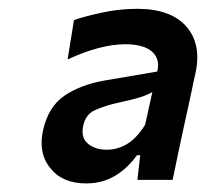

<svg xmlns="http://www.w3.org/2000/svg" viewBox="-20 -747 468 436"><path d="M175.5 -330.5Q121.5 -330.5 94 -365.5Q74.5 -389.5 74.5 -422.5Q74.5 -436.5 78 -452Q90 -505 126.5 -529.8Q163 -554.5 216.5 -564L337 -584.5Q339 -592 339 -599Q339 -617 325.5 -629.5Q306.5 -646.5 264.5 -646.5Q208 -646.5 133.5 -612L148 -701.5Q174.5 -710.5 213.5 -718.8Q252.5 -727 291.5 -727Q367.5 -727 403 -687Q428 -658.5 428 -617Q428 -600 424 -581.5Q419 -560 415 -539.5Q410.5 -518.5 406 -498L398 -461.5L386 -405.5Q380 -377.5 372 -338.5H292L298.5 -394.5H291Q269.5 -364.5 240.8 -347.5Q212 -330.5 175.5 -330.5ZM222.5 -407Q246 -407 267.8 -419.5Q289.5 -432 309.5 -463.5L326 -538Q315 -531.5 299.5 -526.5Q284 -521.5 243 -512.5Q217.5 -506.5 196 -497Q174.5 -487.5 169 -461.5Q167.5 -454.5 167.5 -448Q167.5 -431 179.5 -421Q196 -407 222.5 -407Z"/></svg>

Font: Heraclito SemiBold
Style: Italic
Weight: 600
Italic angle: -12°
Designer: Kostas Bartsokas (font) & Cristiano Sobral (main changes)
Foundry: Kostas Bartsokas (font) & Cristiano Sobral (main changes)
Version: Version 1.00;July 8, 2020;FontCreator 13.0.0.2655 64-bit